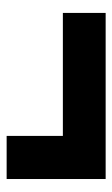

<svg xmlns="http://www.w3.org/2000/svg" viewBox="102 -515 343 587"><g transform="rotate(90 273.5 -221.5)"><path d="M395.5 -242.2H19.5V-373H527.3V-70.3H395.5Z"/></g></svg>

Font: Reddit Sans Strawberry ExBold
Style: Regular
Weight: 800
Designer: Stephen Hutchings
Foundry: Reddit
Version: Version 1.013